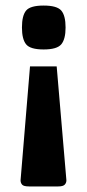

<svg xmlns="http://www.w3.org/2000/svg" viewBox="-20 -535 313 691"><path d="M184 -296 219 114Q219 123 213 129.5Q207 136 189 136H85Q65 136 59.5 129.5Q54 123 54 114L88 -296ZM216 -436Q216 -394 200.5 -375.5Q185 -357 137 -357Q89 -357 74 -375.5Q59 -394 59 -436Q59 -479 74 -497Q89 -515 137 -515Q185 -515 200.5 -497Q216 -479 216 -436Z"/></svg>

Font: Changa ExtraLight SemiBold
Style: Regular
Weight: 600
Version: Version 3.002; ttfautohint (v1.8.2)